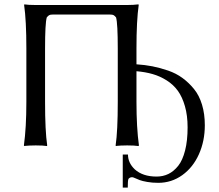

<svg xmlns="http://www.w3.org/2000/svg" viewBox="-20 -668 1005 882"><path d="M920.9 -92.8Q920.9 -20 893.8 40.5Q866.7 101.1 817.4 136.5Q768.1 171.9 707 171.9Q679.2 171.9 656 167.7Q632.8 163.6 621.6 159.2L600.6 150.4Q591.3 146 586.9 146Q580.6 146 575.7 148.9Q570.8 151.9 569.8 154.8Q566.9 162.1 566.9 193.8H543.9V42H567.9Q567.9 80.1 599.1 109.9Q635.7 143.1 699.2 143.1Q729 143.1 753.7 131.1Q778.3 119.1 798.6 93.8Q818.8 68.4 830.3 23.2Q841.8 -22 841.8 -83Q841.8 -137.2 829.6 -179.9Q817.4 -222.7 796.9 -251Q776.4 -279.3 745.8 -298.6Q715.3 -317.9 681.6 -327.6Q647.9 -337.4 606.9 -340.8V-200.2Q606.9 -82 618.2 0L616.2 2.9Q598.1 0 564 0Q548.3 0 535.4 0.7Q522.5 1.5 517.6 2L512.2 2.9L511.2 0Q521 -66.4 521 -200.2V-444.8Q521 -560.5 513.2 -587.9Q507.3 -595.2 502.4 -598.1Q497.6 -601.1 486.8 -601.1H221.2Q210.4 -601.1 205.6 -598.1Q200.7 -595.2 194.8 -587.9Q187 -560.5 187 -444.8V-200.2Q187 -66.4 196.8 0L195.8 2.9Q179.2 0 144 0Q128.9 0 115.7 0.7Q102.5 1.5 97.2 2L91.8 2.9L89.8 0Q101.1 -82 101.1 -200.2V-444.8Q101.1 -573.7 90.8 -645L91.8 -647.9Q109.9 -645 144 -645H564Q579.1 -645 592.3 -645.8Q605.5 -646.5 610.8 -647.5L616.2 -647.9L617.2 -645Q606.9 -573.7 606.9 -444.8V-372.6Q645.5 -370.1 680.4 -363.3Q715.3 -356.4 752.2 -343.8Q789.1 -331.1 818.4 -309.6Q847.7 -288.1 871.3 -259Q895 -230 908 -187.3Q920.9 -144.5 920.9 -92.8Z"/></svg>

Font: Linux Biolinum G
Style: Regular
Weight: 400
Designer: Philipp H. Poll
Foundry: Philipp H. Poll
Version: Version 1.1.0 ; ttfautohint (v1.6)